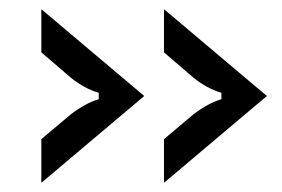

<svg xmlns="http://www.w3.org/2000/svg" viewBox="-20 -485 613 418"><path d="M70 -87V-182L134 -236Q167 -261 195 -269V-283Q164 -292 134 -316L70 -371V-465L294 -276ZM337 -87V-182L401 -236Q434 -261 462 -269V-283Q431 -292 401 -316L337 -371V-465L561 -276Z"/></svg>

Font: Open Sauce Sans Medium
Style: Regular
Weight: 500
Designer: Alfredo Marco Pradil
Foundry: Creative Sauce Fz LLC
Version: Version 1.477